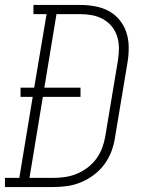

<svg xmlns="http://www.w3.org/2000/svg" viewBox="-54 -755 574 775"><path d="M-34 0V-37H24L78 -364H29V-401H84L134 -698H81V-735H270Q300 -735 330 -729.5Q360 -724 385 -710.5Q410 -697 428.5 -674.5Q447 -652 456 -624.5Q465 -597 465.5 -566.5Q466 -536 461 -505L410 -199Q406 -171 395.5 -143.5Q385 -116 367.5 -92Q350 -68 325.5 -49.5Q301 -31 273.5 -19.5Q246 -8 217.5 -4Q189 0 161 0ZM65 -37H161Q185 -37 209 -40.5Q233 -44 256 -53.5Q279 -63 299.5 -78.5Q320 -94 335 -114.5Q350 -135 358.5 -158Q367 -181 371 -205L422 -511Q426 -536 426 -560.5Q426 -585 419 -607.5Q412 -630 397.5 -648Q383 -666 362.5 -677.5Q342 -689 318 -693.5Q294 -698 270 -698H174L125 -401H271V-364H119Z"/></svg>

Font: Iosevka Slab Extralight
Style: Italic
Weight: 200
Italic angle: -9°
Monospace: yes
Designer: Belleve Invis
Foundry: Belleve Invis
Version: Version 11.1.1; ttfautohint (v1.8.3)